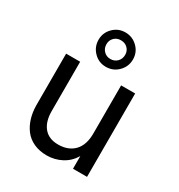

<svg xmlns="http://www.w3.org/2000/svg" viewBox="-175 -847 905 973"><g transform="rotate(30 277.5 -361.0)"><path d="M347.4 -559.8Q317.9 -530.3 275.9 -530.3Q233.9 -530.3 204.8 -560.1Q175.8 -589.8 175.8 -631.3Q175.8 -672.9 205.1 -702.1Q234.4 -731.4 275.9 -731.4Q317.4 -731.4 347.2 -702.4Q377 -673.3 377 -631.3Q377 -589.4 347.4 -559.8ZM275.9 -576.2Q299.8 -576.2 315.4 -592Q331.1 -607.9 331.1 -631.8Q331.1 -654.8 315.7 -670.2Q300.3 -685.5 275.9 -685.5Q252.4 -685.5 237.1 -670.2Q221.7 -654.8 221.7 -631.8Q221.7 -607.9 237.3 -592Q252.9 -576.2 275.9 -576.2ZM240.7 8.3Q197.8 8.3 164.3 -7.1Q130.9 -22.5 110.6 -49.3Q90.3 -76.2 79.8 -110.4Q69.3 -144.5 68.8 -184.6V-487.8H150.9V-199.2Q150.9 -137.7 179.7 -103Q208.5 -68.4 263.2 -68.4Q322.8 -68.4 356.7 -103.8Q390.6 -139.2 390.6 -206.5V-487.8H472.7V0H390.6V-74.2Q366.7 -33.7 326.7 -12.7Q286.6 8.3 240.7 8.3Z"/></g></svg>

Font: HK Grotesk Medium Legacy
Style: Regular
Weight: 500
Designer: Alfredo Marco Pradil
Foundry: Hanken Design Co.
Version: Version 2.022;PS 002.022;hotconv 1.0.88;makeotf.lib2.5.64775